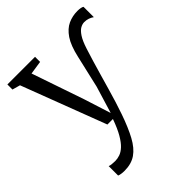

<svg xmlns="http://www.w3.org/2000/svg" viewBox="-227 -693 1071 1071"><g transform="rotate(-45 308.5 -157.5)"><path d="M126 250.5Q112.5 250.5 100.2 248.5Q88 246.5 82 243.5V169Q88 172 101.2 173.5Q114.5 175 127.5 175Q146 175 165.2 168.5Q184.5 162 204.2 143.8Q224 125.5 244.2 90.8Q264.5 56 284.5 0H241L51 -499.5L4.5 -512.5V-552.5H222.5V-512.5L143 -500.5L249 -191L299.5 -32.5L348 -192L392 -382.5Q408.5 -456 435.2 -495.5Q462 -535 496.5 -550.8Q531 -566.5 570.5 -566.5Q585 -566.5 595.8 -564.2Q606.5 -562 611 -558.5V-477Q599 -485.5 584.8 -490.5Q570.5 -495.5 553.5 -495.5Q538.5 -495.5 522.2 -486.5Q506 -477.5 489.8 -453Q473.5 -428.5 458.5 -382Q447.5 -347.5 435.2 -307Q423 -266.5 410.8 -223.8Q398.5 -181 386.2 -138.2Q374 -95.5 361.8 -56.2Q349.5 -17 338 16Q310.5 95 282.2 147.2Q254 199.5 217.2 225Q180.5 250.5 126 250.5Z"/></g></svg>

Font: Merriweather 24pt Light
Style: Regular
Weight: 300
Designer: Eben Sorkin
Foundry: Eben Sorkin
Version: Version 2.100